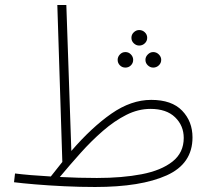

<svg xmlns="http://www.w3.org/2000/svg" viewBox="-20 -734 842 767"><path d="M360 13Q299 13 236.5 10Q174 7 120.5 2.5Q67 -2 36 -6L40 -41Q95 -34 183 -29Q207 -60 229 -87L209 -714H245L265 -131Q346 -225 425 -280Q504 -335 584 -335Q666 -335 707.5 -292Q749 -249 749 -185Q749 -80 646 -33.5Q543 13 360 13ZM581 -299Q532 -299 484.5 -275Q437 -251 391 -211Q345 -171 302 -123Q259 -75 219 -27Q256 -25 294 -24Q332 -23 367 -23Q468 -23 546 -38Q624 -53 669 -88.5Q714 -124 714 -183Q714 -232 679.5 -265.5Q645 -299 581 -299ZM536 -552Q524 -552 514.5 -561Q505 -570 505 -583Q505 -596 514.5 -605Q524 -614 536 -614Q549 -614 558.5 -605Q568 -596 568 -583Q568 -570 558.5 -561Q549 -552 536 -552ZM481 -464Q468 -464 459 -473Q450 -482 450 -495Q450 -507 459 -516.5Q468 -526 481 -526Q494 -526 503 -516.5Q512 -507 512 -495Q512 -482 503 -473Q494 -464 481 -464ZM592 -464Q580 -464 570.5 -473Q561 -482 561 -495Q561 -507 570.5 -516.5Q580 -526 592 -526Q605 -526 614.5 -516.5Q624 -507 624 -495Q624 -482 614.5 -473Q605 -464 592 -464Z"/></svg>

Font: Noto Sans Arabic UI XLt
Style: Regular
Weight: 200
Designer: Monotype Design Team, Nadine Chahine and Nizar Qandah
Foundry: Monotype Imaging Inc.
Version: Version 2.010; ttfautohint (v1.8.4.7-5d5b)